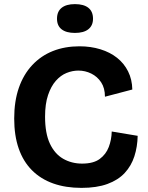

<svg xmlns="http://www.w3.org/2000/svg" viewBox="-20 -899 720 933"><path d="M376 14Q299 14 238.5 -7.5Q178 -29 135.5 -71.5Q93 -114 71 -177Q49 -240 49 -323Q49 -407 71.5 -472Q94 -537 136.5 -582.5Q179 -628 237 -651Q295 -674 366 -674Q421 -674 468 -659.5Q515 -645 549 -618Q583 -591 602.5 -552Q622 -513 623 -464L490 -429Q490 -471 471.5 -499Q453 -527 423.5 -541.5Q394 -556 361 -556Q332 -556 303.5 -544.5Q275 -533 251.5 -506.5Q228 -480 213.5 -437Q199 -394 199 -332Q199 -251 222.5 -201Q246 -151 287 -127.5Q328 -104 379 -104Q434 -104 464.5 -126.5Q495 -149 508.5 -184.5Q522 -220 523 -260L649 -239Q648 -186 633 -139.5Q618 -93 586 -58.5Q554 -24 502 -5Q450 14 376 14ZM344 -739Q302 -739 279.5 -756.5Q257 -774 257 -808Q257 -843 279.5 -861Q302 -879 344 -879Q387 -879 409.5 -861Q432 -843 432 -808Q432 -775 409.5 -757Q387 -739 344 -739Z"/></svg>

Font: Bricolage Grotesque 96pt ExtraBold
Style: Bold
Weight: 700
Version: Version 1.001;gftools[0.9.33.dev8+g029e19f]